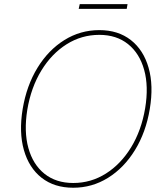

<svg xmlns="http://www.w3.org/2000/svg" viewBox="-20 -880 787 910"><path d="M327.1 9.8Q237.3 9.8 177.2 -37.4Q117.2 -84.5 93.3 -168.7Q69.3 -252.9 87.4 -363.3Q106 -474.6 157.7 -558.8Q209.5 -643.1 285.2 -690.2Q360.8 -737.3 450.7 -737.3Q540 -737.3 600.1 -690.2Q660.2 -643.1 684.3 -558.8Q708.5 -474.6 689.9 -363.3Q671.4 -252.4 619.4 -168.2Q567.4 -84 491.9 -37.1Q416.5 9.8 327.1 9.8ZM327.1 -12.7Q411.1 -12.7 481.9 -57.4Q552.7 -102.1 601.6 -182.1Q650.4 -262.2 668 -367.2Q685.1 -470.7 663.3 -548.8Q641.6 -627 586.9 -670.9Q532.2 -714.8 450.7 -714.8Q366.7 -714.8 295.7 -670.2Q224.6 -625.5 175.8 -545.4Q127 -465.3 109.4 -359.9Q92.8 -256.8 114.5 -178.5Q136.2 -100.1 190.9 -56.4Q245.6 -12.7 327.1 -12.7ZM584.5 -860.4 580.6 -837.9H353L357.9 -860.4Z"/></svg>

Font: Inter Tight Thin
Style: Italic
Weight: 250
Italic angle: -9.39999°
Designer: Rasmus Andersson
Foundry: rsms
Version: Version 3.004